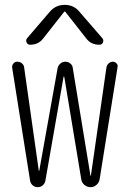

<svg xmlns="http://www.w3.org/2000/svg" viewBox="-20 -775 540 795"><path d="M104.5 -27.3 30.3 -495.1Q29.3 -504.9 35.6 -512.2Q42 -519.5 50.8 -519.5Q62.5 -519.5 70.8 -512.7Q79.1 -505.9 80.1 -495.1L140.6 -68.4Q140.6 -67.4 141.6 -67.4Q142.6 -67.4 142.6 -68.4L218.8 -494.1Q221.7 -504.9 230.5 -512.2Q239.3 -519.5 250.5 -519.5Q261.7 -519.5 271 -512.2Q280.3 -504.9 281.2 -494.1L354.5 -47.9Q354.5 -46.9 355.5 -46.9Q356.4 -46.9 356.4 -47.9L420.9 -497.1Q422.9 -506.8 430.7 -513.2Q438.5 -519.5 447.3 -519.5Q456.1 -519.5 462.4 -512.7Q468.8 -505.9 466.8 -497.1L392.6 -33.2Q390.6 -19.5 379.9 -9.8Q369.1 0 355 0Q340.8 0 329.6 -9.3Q318.4 -18.6 316.4 -33.2L246.1 -457Q246.1 -458 244.1 -458Q243.2 -458 243.2 -457L168 -27.3Q166 -15.6 157.2 -7.8Q148.4 0 136.2 0Q124 0 115.2 -7.8Q106.4 -15.6 104.5 -27.3ZM309.6 -725.6 404.3 -616.2Q410.2 -608.4 406.2 -599.1Q402.3 -589.8 391.6 -589.8Q356.4 -589.8 336.9 -616.2L250 -726.6Q249 -727.5 248 -727.5L246.1 -726.6L159.2 -616.2Q139.6 -589.8 104.5 -589.8Q94.7 -589.8 90.3 -599.1Q85.9 -608.4 91.8 -616.2L185.5 -725.6Q210 -754.9 248 -754.9Q286.1 -754.9 309.6 -725.6Z"/></svg>

Font: Rounded Mgen+ 1mn light
Style: Regular
Weight: 200
Designer: [Source Han Sans]
Ryoko NISHIZUKA  (kana & ideographs); Paul D. Hunt (Latin, Greek & Cyrillic); Wenlong ZHANG  (bopomofo
Version: Version 1.059.20150602